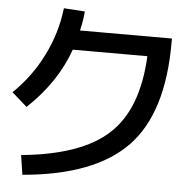

<svg xmlns="http://www.w3.org/2000/svg" viewBox="-57 -857 925 949"><g transform="rotate(5 406.0 -383.0)"><path d="M653.3 -601.6H283.2Q224.6 -435.5 80.1 -299.8L4.9 -366.2Q96.7 -455.1 151.4 -566.4Q207 -676.8 221.7 -801.8L326.2 -794.9Q322.3 -747.1 310.5 -699.2H766.6V-677.7Q766.6 -329.1 606.4 -162.1Q444.3 5.9 88.9 36.1L74.2 -60.5Q371.1 -88.9 504.9 -212.9Q640.6 -336.9 653.3 -601.6Z"/></g></svg>

Font: RobotoJAA
Style: Medium
Weight: 500
Version: Version 2.05; 2016-11-05